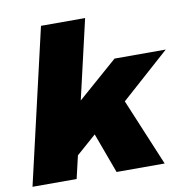

<svg xmlns="http://www.w3.org/2000/svg" viewBox="-89 -779 850 857"><g transform="rotate(-10 336.0 -350.5)"><path d="M352 -701 269 -342 450 -500H682L462 -304L589 0H371L304 -182L214 -103L190 0H-10L152 -701Z"/></g></svg>

Font: Prodigy Sans ExtraBold
Style: Italic
Weight: 800
Italic angle: -13°
Designer: Wei Huang
Foundry: Wei Huang
Version: Version 1.003; ttfautohint (v1.8.3)